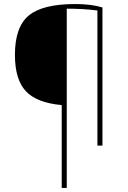

<svg xmlns="http://www.w3.org/2000/svg" viewBox="-20 -722 637 952"><path d="M286 210V-201Q162 -212 108 -270Q54 -328 54 -450Q54 -588 122.5 -645Q191 -702 353 -702Q433 -702 488 -685V0H463V-670Q393 -679 311 -679V210Z"/></svg>

Font: Exo 2.0 Thin
Style: Regular
Weight: 250
Designer: Natanael Gama
Version: Version 1.001;PS 001.001;hotconv 1.0.70;makeotf.lib2.5.58329